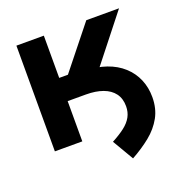

<svg xmlns="http://www.w3.org/2000/svg" viewBox="-122 -622 833 880"><g transform="rotate(-20 294.5 -182.0)"><path d="M122.6 -196.3V-299.8H304.7Q364.7 -299.8 411.6 -283.4Q458.5 -267.1 491.2 -237.3Q523.9 -207.5 540.8 -167.7Q557.6 -127.9 557.6 -81.5Q557.6 -25.9 534.2 16.6Q510.7 59.1 470.2 91.8Q429.7 124.5 378.4 152.8L317.9 49.8Q355.5 29.8 380.4 10.5Q405.3 -8.8 417.7 -31.5Q430.2 -54.2 430.2 -83Q430.2 -120.6 411.4 -145.8Q392.6 -170.9 357.9 -183.6Q323.2 -196.3 274.9 -196.3ZM52.7 0V-515.6H186.5V-309.6H229L393.6 -515.6H553.2L301.3 -196.3H186.5V0Z"/></g></svg>

Font: Inter Cardless Display
Style: Bold
Weight: 700
Designer: Rasmus Andersson
Foundry: rsms
Version: Version 4.001;git-9221beed3